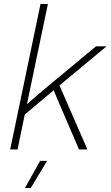

<svg xmlns="http://www.w3.org/2000/svg" viewBox="-20 -749 554 962"><path d="M31 0 183 -729H220L115 -227L189 -291L461 -517H514L278 -321L418 0H376L271 -244L249 -297L104 -175L68 0ZM105 193 181 57H216L134 193Z"/></svg>

Font: Mona Sans
Style: Italic
Weight: 200
Italic angle: -11.6951°
Designer: Deni Anggara
Foundry: GitHub
Version: Version 2.000